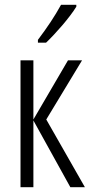

<svg xmlns="http://www.w3.org/2000/svg" viewBox="-20 -785 386 805"><path d="M300 -765H236C209 -716 179 -671 139 -618V-606H173C212 -643 272 -711 300 -757ZM265 -532 120 -284V-532H66V0H120V-280L275 0H336L174 -284L324 -532Z"/></svg>

Font: Noto Sans Display Condensed Light
Style: Regular
Weight: 300
Width: 3
Designer: Monotype Design Team
Foundry: Monotype Imaging Inc.
Version: Version 1.900